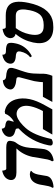

<svg xmlns="http://www.w3.org/2000/svg" viewBox="748 -1356 624 2159"><g transform="rotate(-90 1059.5 -277.0)"><path d="M176.3 -161.1Q173.8 -149.9 167.5 -110.8Q161.1 -71.3 159.2 -62Q147 -5.4 63.5 10.3Q47.9 13.2 32.2 14.2L26.4 -1Q38.6 -11.7 45.4 -43.9Q46.4 -47.4 48.3 -59.1Q52.2 -80.6 54.7 -91.8Q60.1 -127.4 63 -140.1Q83.5 -235.8 156.2 -250.5Q168.5 -252.9 180.7 -252.9Q199.7 -252.4 217.3 -242.2L215.8 -234.9Q189 -218.8 176.3 -161.1ZM482.9 -296.9Q474.6 -256.3 472.2 -192.9Q465.8 -111.3 460.9 -87.9Q440.9 -2 333 15.1L324.2 -2Q338.4 -21.5 345.2 -53.2Q353 -90.8 360.4 -138.2Q370.1 -202.1 374.5 -224.1Q397.9 -331.1 469.7 -403.8H198.7Q127 -403.8 115.7 -448.7Q112.8 -462.4 115.2 -477.1Q128.4 -540 205.1 -560.5Q220.2 -564 219.7 -564Q222.2 -523.4 238.3 -518.1H481Q548.8 -518.1 554.2 -486.3Q555.7 -474.6 552.2 -457L546.9 -433.1Q543.5 -419.9 523.9 -395Q496.1 -357.9 482.9 -296.9Z M859.4 -530.8 884.3 -535.2Q987.3 -517.6 1020 -413.1Q1042 -341.3 1023.4 -252.9Q1007.3 -177.2 955.6 -85Q948.2 -71.3 932.1 -42.5Q916 -13.2 908.7 0H625.5L687 -106H890.1Q929.7 -180.7 942.9 -242.2Q961.9 -331.1 919.4 -376.5Q895 -401.4 858.9 -401.9Q803.7 -401.9 730 -332Q713.4 -316.4 699.2 -299.8Q617.7 -208 576.2 -13.2Q574.2 -3.9 548.8 2.9Q541 4.9 533.7 4.9Q501.5 4.9 502 -22.9Q502.4 -32.2 505.4 -45.9Q546.4 -239.3 685.1 -370.6Q692.4 -377.4 698.7 -382.8L692.4 -379.9Q697.8 -405.8 681.2 -413.1Q674.3 -416 663.6 -418Q602.5 -432.6 599.6 -477.5Q599.1 -486.3 600.6 -495.1Q606.4 -523.4 629.4 -542Q652.3 -560.5 671.9 -564.9L691.4 -568.8Q694.3 -534.7 719.2 -529.8Q778.8 -524.4 783.7 -498.5Q784.7 -490.7 783.2 -482.9Q780.3 -469.7 777.3 -463.9L778.3 -464.8Q774.4 -456.5 773.4 -452.1Q771.5 -442.9 771 -431.2Q840.3 -473.6 859.4 -530.8Z M1320.3 -272.9Q1309.1 -218.8 1309.6 -143.1Q1310.5 -87.4 1306.2 -65.9Q1297.9 -26.9 1286.1 0H992.2L1049.8 -106H1214.8Q1215.3 -137.7 1223.1 -183.1Q1223.6 -189.9 1226.6 -205.1Q1232.9 -233.9 1249 -291Q1264.6 -345.2 1269.5 -369.1Q1274.9 -401.9 1251 -403.8Q1147.5 -411.6 1133.8 -459Q1131.3 -470.2 1133.3 -481Q1146.5 -542.5 1220.2 -554.7Q1220.2 -554.7 1235.4 -556.2Q1241.2 -522 1276.4 -520Q1358.4 -515.6 1372.1 -483.4Q1377.9 -467.8 1374 -446.8Q1366.2 -411.1 1346.7 -359.9Q1326.2 -299.8 1320.3 -272.9Z M1505.9 -230 1494.1 -250Q1543 -282.7 1559.6 -360.8Q1568.4 -401.4 1524.4 -408.7Q1518.1 -409.7 1512.2 -410.2Q1424.8 -414.1 1422.4 -467.8Q1422.4 -476.6 1423.8 -484.9Q1427.7 -504.4 1439.7 -519.3Q1451.7 -534.2 1465.6 -542Q1479.5 -549.8 1492.7 -554.7Q1505.9 -559.6 1514.6 -560.5L1523.4 -562Q1521.5 -524.9 1552.7 -522.5Q1558.1 -522 1564.9 -522Q1636.2 -522 1650.9 -496.1Q1663.6 -472.2 1649.9 -410.2Q1631.3 -323.2 1560.5 -264.6Q1535.2 -244.1 1505.9 -230Z M1959 -411.1H1822.8Q1772 -344.2 1753.4 -257.8Q1723.6 -116.7 1813 -100.1Q1830.1 -97.2 1856.9 -97.2Q1938.5 -97.2 1976.6 -142.1Q2007.3 -179.7 2022.5 -250Q2047.9 -369.1 2007.8 -398.4Q1990.2 -411.1 1959 -411.1ZM1831.1 11.2Q1717.8 11.2 1674.3 -60.5Q1640.1 -118.7 1660.6 -215.8Q1685.5 -330.1 1757.3 -413.1Q1713.4 -421.9 1709.5 -466.8Q1709 -476.6 1710.4 -483.9Q1714.8 -503.9 1726.8 -519Q1738.8 -534.2 1753.2 -541.3Q1767.6 -548.3 1781.2 -552.7Q1794.9 -557.1 1804.2 -558.1L1813.5 -559.1Q1814.9 -524.9 1833 -523.9H1965.8Q2098.6 -523.9 2116.2 -413.1Q2125 -355 2106.4 -267.1Q2058.6 -41.5 1919.9 0Q1881.8 11.2 1831.1 11.2Z"/></g></svg>

Font: Linux Libertine Slanted O
Style: Bold Slanted
Weight: 700
Designer: Philipp H. Poll
Foundry: Philipp H. Poll
Version: Version 5.0.0